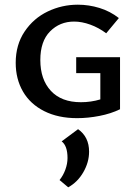

<svg xmlns="http://www.w3.org/2000/svg" viewBox="-20 -497 589 819"><path d="M492 -253V-31Q453 -12 404 -2.5Q355 7 309 7Q228 7 168.5 -23Q109 -53 78 -106.5Q47 -160 47 -229Q47 -306 85 -362.5Q123 -419 183.5 -448Q244 -477 312 -477Q359 -477 404.5 -463Q450 -449 487 -420L433 -355Q401 -379 365 -392Q329 -405 296 -405Q235 -405 193.5 -363Q152 -321 152 -241Q152 -158 197 -109.5Q242 -61 325 -61Q368 -61 408 -73V-185H305V-253ZM360 150Q360 195 335.5 237.5Q311 280 271 302L234 271Q250 251 259 226Q268 201 268 177Q268 125 243 106L313 54Q360 87 360 150Z"/></svg>

Font: Ysabeau SC Semibold
Style: Regular
Weight: 600
Designer: Christian Thalmann (Catharsis Fonts)
Version: Version 0.003